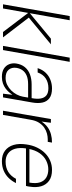

<svg xmlns="http://www.w3.org/2000/svg" viewBox="630 -1390 772 2073"><g transform="rotate(90 1016.5 -354.0)"><path d="M326 0 113 -281 398 -517H459L153 -264L158 -295L384 0ZM27 0 154 -720H199L72 0Z M476 0 603 -720H648L521 0Z M810 12Q755 12 721.5 -9.5Q688 -31 674 -66.5Q660 -102 666 -142Q675 -199 705.5 -236Q736 -273 784 -291Q832 -309 892 -309H1040Q1051 -366 1044 -406.5Q1037 -447 1010 -468.5Q983 -490 932 -490Q871 -490 827 -461Q783 -432 763 -374H716Q733 -426 766 -460.5Q799 -495 843 -512Q887 -529 935 -529Q1004 -529 1041 -501Q1078 -473 1088 -425Q1098 -377 1087 -315L1032 0H992L1004 -101Q993 -85 976 -65Q959 -45 935.5 -27.5Q912 -10 881 1Q850 12 810 12ZM822 -28Q862 -28 896.5 -45Q931 -62 957.5 -89Q984 -116 1001 -148.5Q1018 -181 1024 -213L1034 -271H890Q833 -271 796 -255Q759 -239 739 -210.5Q719 -182 713 -144Q706 -94 733.5 -61Q761 -28 822 -28Z M1176 0 1266 -517H1306L1293 -416Q1320 -457 1354 -481.5Q1388 -506 1429.5 -517.5Q1471 -529 1520 -529L1512 -483H1483Q1455 -483 1422 -474.5Q1389 -466 1358.5 -445Q1328 -424 1305 -388Q1282 -352 1273 -296L1221 0Z M1720 12Q1652 12 1607.5 -21.5Q1563 -55 1545.5 -114Q1528 -173 1540 -252Q1549 -317 1574 -368Q1599 -419 1635.5 -455Q1672 -491 1717.5 -510Q1763 -529 1815 -529Q1889 -529 1932.5 -497Q1976 -465 1991.5 -411.5Q2007 -358 1996 -290Q1995 -280 1993 -269.5Q1991 -259 1988 -248H1570L1577 -285H1952Q1964 -356 1949 -400.5Q1934 -445 1897.5 -467Q1861 -489 1808 -489Q1761 -489 1715 -466.5Q1669 -444 1635 -396Q1601 -348 1587 -273L1584 -256Q1572 -180 1587 -129.5Q1602 -79 1638.5 -53.5Q1675 -28 1725 -28Q1791 -28 1837 -57Q1883 -86 1911 -140H1957Q1936 -96 1902.5 -61.5Q1869 -27 1823.5 -7.5Q1778 12 1720 12Z"/></g></svg>

Font: DM Sans 11pt ExtraLight
Style: Italic
Weight: 250
Italic angle: -10°
Version: Version 4.004;gftools[0.9.30]